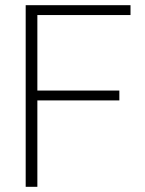

<svg xmlns="http://www.w3.org/2000/svg" viewBox="-20 -720 559 740"><path d="M79 0V-700H483V-662H124V-371H440V-333H124V0Z"/></svg>

Font: DM Sans 12pt ExtraLight
Style: Regular
Weight: 250
Version: Version 4.004;gftools[0.9.30]